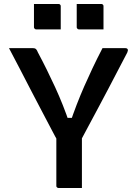

<svg xmlns="http://www.w3.org/2000/svg" viewBox="-20 -941 690 961"><path d="M390 0Q370 0 350.5 0Q331 0 311.5 0Q292 0 273 0Q270 0 267.5 -1.5Q265 -3 263.5 -5Q262 -7 262 -11Q262 -83 262 -158.5Q262 -234 262 -306H390Q390 -274 390 -238.5Q390 -203 390 -168Q390 -133 390 -100Q390 -75 390 -50Q390 -25 390 0ZM25 -700Q56 -700 86 -700Q116 -700 144 -700Q151 -700 155 -698.5Q159 -697 162.5 -692.5Q166 -688 169 -680Q193 -635 214.5 -591.5Q236 -548 256 -504.5Q276 -461 294.5 -414.5Q313 -368 330 -317L295 -351H365L328 -317Q346 -371 364 -417.5Q382 -464 401.5 -508.5Q421 -553 443 -599.5Q465 -646 493 -700Q523 -700 552 -700Q581 -700 607 -700Q616 -700 619 -694.5Q622 -689 617 -678Q595 -636 571.5 -591Q548 -546 524 -500Q500 -454 475 -407.5Q450 -361 425.5 -315Q401 -269 378 -226Q341 -226 319.5 -226.5Q298 -227 287.5 -227.5Q277 -228 273.5 -230.5Q270 -233 268 -237Q259 -252 239.5 -289.5Q220 -327 193.5 -377Q167 -427 137.5 -484Q108 -541 79 -597Q50 -653 25 -700ZM150 -921Q180 -921 211.5 -921Q243 -921 273 -921Q277 -921 279 -919.5Q281 -918 282.5 -916Q284 -914 284 -910V-794Q254 -794 222.5 -794Q191 -794 161 -794Q158 -794 155.5 -795.5Q153 -797 151.5 -799.5Q150 -802 150 -805ZM364 -921Q394 -921 425.5 -921Q457 -921 487 -921Q491 -921 493 -919.5Q495 -918 496.5 -916Q498 -914 498 -910V-794Q468 -794 436.5 -794Q405 -794 375 -794Q372 -794 369.5 -795.5Q367 -797 365.5 -799.5Q364 -802 364 -805Z"/></svg>

Font: Recursive SemiBold
Style: Regular
Weight: 600
Version: Version 1.085